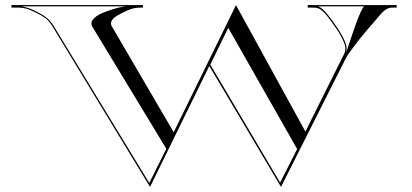

<svg xmlns="http://www.w3.org/2000/svg" viewBox="-20 -720 1620 755"><path d="M1540 -690H1520Q1499 -690 1475.2 -662.2Q1451.5 -634.5 1423.5 -602Q1396 -570 1373.8 -540.2Q1351.5 -510.5 1343.5 -498L1085 15L803 -460.5L570 15L184 -620Q173 -636.5 163.8 -644.5Q154.5 -652.5 140 -660.5Q124 -669.5 101 -679.8Q78 -690 54 -690H25V-700H542V-690H530Q506 -690 483 -679.8Q460 -669.5 444 -660.5Q404.5 -637.5 421.5 -613.5L663 -200L908 -700L1181 -202.5L1330 -501.5Q1344 -524.5 1333.2 -551.5Q1322.5 -578.5 1303.5 -606Q1283 -636.5 1267.8 -655.5Q1252.5 -674.5 1239.5 -683Q1236 -685.5 1229.5 -687.8Q1223 -690 1212 -690H1190V-700H1540ZM1341 -513.5Q1342.5 -517.5 1348.5 -535.2Q1354.5 -553 1362.8 -577.8Q1371 -602.5 1380 -627.2Q1389 -652 1397.5 -670.8Q1406 -689.5 1411.5 -695H1231Q1246 -690 1267.5 -663.8Q1289 -637.5 1309.5 -606Q1327.5 -578.5 1337 -555.5Q1346.5 -532.5 1341 -513.5ZM567 -0.5 634 -135 346.5 -609.5Q333.5 -627.5 344.8 -642.2Q356 -657 377.5 -666.5Q397.5 -675.5 423 -683.5Q448.5 -691.5 472.5 -695H66.5Q90 -690 108 -681.8Q126 -673.5 142 -664.5Q156.5 -656.5 167.5 -646.8Q178.5 -637 189.5 -620.5ZM807 -466 1081.5 -2 1148.5 -134 877.5 -610.5Z"/></svg>

Font: Engraving Unshaded CC
Style: Bold
Weight: 700
Designer: indestructible type*
Foundry: Cowboy Collective
Version: Version 1.000